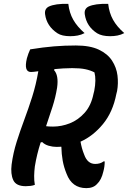

<svg xmlns="http://www.w3.org/2000/svg" viewBox="-20 -955 662 992"><path d="M539 -935Q544 -889 564 -853Q584 -817 622 -784Q605 -775 587 -771.5Q569 -768 549 -768Q507 -768 482 -783Q427 -818 418 -881Q414 -909 437 -921Q471 -937 539 -935ZM333 -935Q338 -889 358.5 -853Q379 -817 417 -784Q400 -775 381.5 -771.5Q363 -768 343 -768Q300 -768 277 -783Q221 -820 213 -881Q209 -909 232 -921Q266 -937 333 -935ZM160 0Q150 4 137.5 5.5Q125 7 113 7Q63 7 48.5 -24.5Q34 -56 40 -105Q48 -165 66 -222Q84 -279 105.5 -336.5Q127 -394 146.5 -455.5Q166 -517 178 -587Q165 -585 155 -584Q145 -583 140 -583Q102 -583 119 -654Q126 -679 136 -700Q204 -711 259 -715.5Q314 -720 372 -720Q445 -720 490.5 -698.5Q536 -677 559 -641.5Q582 -606 587 -565Q592 -524 585 -485L581 -469Q563 -376 512 -314Q461 -252 396 -223Q399 -206 403.5 -189.5Q408 -173 415 -156Q432 -108 472 -108Q498 -108 515 -121H521Q521 -94 514 -69Q504 -25 481 -4Q462 17 426 17Q352 17 324 -57Q310 -91 304 -124.5Q298 -158 297 -197Q285 -196 273 -196Q252 -196 231.5 -202Q211 -208 198 -221L190 -219Q180 -188 172.5 -157Q165 -126 160 -95Q157 -71 156.5 -46.5Q156 -22 160 0ZM275 -502Q267 -452 251 -402.5Q235 -353 218 -303Q231 -301 254 -301Q298 -301 341 -318Q384 -335 417.5 -372.5Q451 -410 463 -470L467 -486Q478 -543 468 -581Q447 -592 420.5 -597.5Q394 -603 353 -603Q329 -603 306 -601.5Q283 -600 262 -598L259 -593Q284 -566 275 -502Z"/></svg>

Font: Recursive Mn Csl St SmB
Style: Italic
Weight: 600
Italic angle: -15°
Monospace: yes
Version: Version 1.079;hotconv 1.0.112;makeotfexe 2.5.65598; ttfautoh